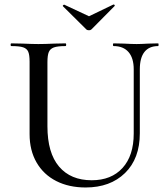

<svg xmlns="http://www.w3.org/2000/svg" viewBox="-20 -817 740 850"><path d="M483 -613Q480 -613 480 -619Q480 -625 483 -625L528 -624Q564 -622 585 -622Q603 -622 637 -624L680 -625Q682 -625 682 -619Q682 -613 680 -613Q640 -613 619.5 -587Q599 -561 599 -510V-227Q599 -115 533.5 -51Q468 13 359 13Q285 13 229 -15.5Q173 -44 142 -97.5Q111 -151 111 -223V-544Q111 -574 105 -588Q99 -602 82.5 -607.5Q66 -613 30 -613Q27 -613 27 -619Q27 -625 30 -625L80 -624Q124 -622 150 -622Q179 -622 221 -624L270 -625Q273 -625 273 -619Q273 -613 270 -613Q235 -613 218.5 -607Q202 -601 196 -586.5Q190 -572 190 -542V-258Q190 -140 241.5 -79.5Q293 -19 386 -19Q473 -19 522.5 -73.5Q572 -128 572 -226V-510Q572 -560 549 -586.5Q526 -613 483 -613ZM258 -791Q258 -793 261 -795Q264 -797 265 -796L374 -745L482 -797H483Q486 -797 487.5 -794.5Q489 -792 487 -790L385 -687Q381 -683 374 -683Q366 -683 362 -687L259 -789Z"/></svg>

Font: Cormorant Unicase Medium
Style: Regular
Weight: 500
Designer: Christian Thalmann (Catharsis Fonts)
Foundry: Catharsis Fonts
Version: Version 4.000